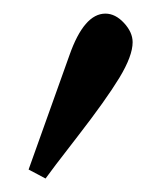

<svg xmlns="http://www.w3.org/2000/svg" viewBox="-20 -126 232 282"><path d="M134.8 -106Q149.4 -106 162.1 -92.3Q174.8 -78.6 174.8 -64Q174.8 -43.9 155.3 -11.7Q135.7 20.5 94.5 73.7Q53.2 127 46.9 136.2L22 123L82 -44.9Q103.5 -106 134.8 -106Z"/></svg>

Font: Linear Smooth Low Contrast
Style: Regular
Weight: 500
Designer: Philipp H. Poll, Flanker
Foundry: Philipp H. Poll, reworked by Flanker
Version: Version 1.010 | FøM Fix